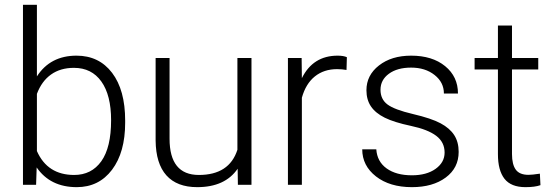

<svg xmlns="http://www.w3.org/2000/svg" viewBox="-20 -770 2308 800"><path d="M501.5 -258.8Q501.5 -135.3 446.8 -62.7Q392.1 9.8 299.8 9.8Q189.5 9.8 132.8 -72.3L130.4 0H75.7V-750H133.8V-451.7Q189.5 -538.1 298.8 -538.1Q392.6 -538.1 447 -466.6Q501.5 -395 501.5 -267.6ZM442.9 -269Q442.9 -373.5 402.3 -430.4Q361.8 -487.3 288.1 -487.3Q231.9 -487.3 192.9 -459.7Q153.8 -432.1 133.8 -378.9V-140.6Q177.7 -41 289.1 -41Q361.3 -41 402.1 -98.1Q442.9 -155.3 442.9 -269Z M970.2 -66.9Q917.5 9.8 801.8 9.8Q717.3 9.8 673.3 -39.3Q629.4 -88.4 628.4 -184.6V-528.3H686.5V-191.9Q686.5 -41 808.6 -41Q935.5 -41 969.2 -146V-528.3H1027.8V0H971.2Z M1423.8 -478.5Q1405.3 -481.9 1384.3 -481.9Q1329.6 -481.9 1291.7 -451.4Q1253.9 -420.9 1237.8 -362.8V0H1179.7V-528.3H1236.8L1237.8 -444.3Q1284.2 -538.1 1386.7 -538.1Q1411.1 -538.1 1425.3 -531.7Z M1832.5 -134.3Q1832.5 -177.7 1797.6 -204.1Q1762.7 -230.5 1692.4 -245.4Q1622.1 -260.3 1583.3 -279.5Q1544.4 -298.8 1525.6 -326.7Q1506.8 -354.5 1506.8 -394Q1506.8 -456.5 1559.1 -497.3Q1611.3 -538.1 1692.9 -538.1Q1781.2 -538.1 1834.7 -494.4Q1888.2 -450.7 1888.2 -380.4H1829.6Q1829.6 -426.8 1790.8 -457.5Q1752 -488.3 1692.9 -488.3Q1635.3 -488.3 1600.3 -462.6Q1565.4 -437 1565.4 -396Q1565.4 -356.4 1594.5 -334.7Q1623.5 -313 1700.4 -294.9Q1777.3 -276.9 1815.7 -256.3Q1854 -235.8 1872.6 -207Q1891.1 -178.2 1891.1 -137.2Q1891.1 -70.3 1837.2 -30.3Q1783.2 9.8 1696.3 9.8Q1604 9.8 1546.6 -34.9Q1489.3 -79.6 1489.3 -147.9H1547.9Q1551.3 -96.7 1591.1 -68.1Q1630.9 -39.6 1696.3 -39.6Q1757.3 -39.6 1794.9 -66.4Q1832.5 -93.3 1832.5 -134.3Z M2113.3 -663.6V-528.3H2222.7V-480.5H2113.3V-128.4Q2113.3 -84.5 2129.2 -63Q2145 -41.5 2182.1 -41.5Q2196.8 -41.5 2229.5 -46.4L2231.9 1.5Q2209 9.8 2169.4 9.8Q2109.4 9.8 2082 -25.1Q2054.7 -60.1 2054.7 -127.9V-480.5H1957.5V-528.3H2054.7V-663.6Z"/></svg>

Font: SteelSelectRoboto
Style: Regular
Weight: 300
Designer: Google
Version: Version 2.137; 2017